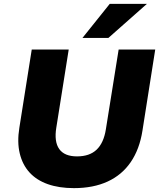

<svg xmlns="http://www.w3.org/2000/svg" viewBox="-20 -961 823 992"><path d="M362 11Q285 11 227 -9.5Q169 -30 132.5 -70Q96 -110 82 -168.5Q68 -227 80 -301L144 -705H335L271 -302Q259 -229 286 -191Q313 -153 378 -153Q443 -153 479.5 -188Q516 -223 527 -293L593 -705H782L716 -286Q701 -190 655.5 -123.5Q610 -57 536 -23Q462 11 362 11ZM406 -765 547 -941H739L540 -765Z"/></svg>

Font: Nunito Sans 8pt Black
Style: Italic
Weight: 900
Italic angle: -9°
Version: Version 3.101;gftools[0.9.27]